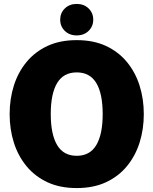

<svg xmlns="http://www.w3.org/2000/svg" viewBox="-20 -944 780 976"><path d="M370 12Q285 12 221.5 -17.5Q158 -47 115 -99Q72 -151 50.5 -219Q29 -287 29 -364Q29 -441 50.5 -509Q72 -577 115 -629Q158 -681 221.5 -710.5Q285 -740 370 -740Q455 -740 518.5 -710.5Q582 -681 625 -629Q668 -577 689.5 -509Q711 -441 711 -364Q711 -287 689.5 -219Q668 -151 625 -99Q582 -47 518.5 -17.5Q455 12 370 12ZM370 -152Q437 -152 469.5 -206.5Q502 -261 502 -364Q502 -468 469.5 -522Q437 -576 370 -576Q303 -576 270.5 -522Q238 -468 238 -364Q238 -261 270.5 -206.5Q303 -152 370 -152ZM370 -764Q333 -764 309.5 -787Q286 -810 286 -844Q286 -878 309.5 -901Q333 -924 370 -924Q407 -924 430.5 -901Q454 -878 454 -844Q454 -810 430.5 -787Q407 -764 370 -764Z"/></svg>

Font: Murecho Black
Style: Regular
Weight: 900
Designer: Neil Summerour
Foundry: Positype
Version: Version 1.010; ttfautohint (v1.8.3)